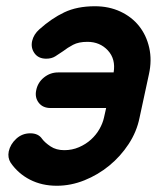

<svg xmlns="http://www.w3.org/2000/svg" viewBox="-20 -586 502 615"><path d="M115 -141Q124 -129 142 -117Q160 -105 186 -105Q211 -105 233 -114.5Q255 -124 271.5 -139Q288 -154 298.5 -172.5Q309 -191 313 -209L320 -240H142Q117 -240 104 -257Q91 -274 96 -297Q101 -322 121 -338Q141 -354 166 -354H344Q351 -397 325.5 -424.5Q300 -452 260 -452Q232 -452 214 -442.5Q196 -433 182 -422Q169 -413 157 -405.5Q145 -398 128 -398Q103 -398 90.5 -415.5Q78 -433 83 -455Q88 -476 106 -492Q145 -527 186 -546.5Q227 -566 284 -566Q329 -566 365.5 -549Q402 -532 425.5 -502.5Q449 -473 458 -433Q467 -393 457 -348L427 -209Q418 -164 392 -124.5Q366 -85 330 -55.5Q294 -26 250.5 -8.5Q207 9 162 9Q114 9 76 -10.5Q38 -30 14 -65Q4 -81 8 -101Q13 -124 32 -141.5Q51 -159 77 -159Q103 -159 115 -141Z"/></svg>

Font: VDS
Style: Bold Italic
Weight: 700
Designer: artmaker
Foundry: artmaker
Version: Version 1.000 2009 initial release